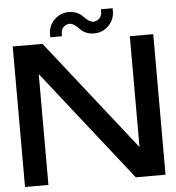

<svg xmlns="http://www.w3.org/2000/svg" viewBox="-57 -903 877 957"><g transform="rotate(-5 381.0 -425.0)"><path d="M146.5 -554.7V0H29.3V-703.1H178.2L615.2 -148.4V-703.1H732.4V0H583.5ZM278.3 -747.1V-732.4H219.7V-747.1Q219.7 -789.6 249.8 -819.6Q279.8 -849.6 322.3 -849.6Q364.7 -849.6 393.1 -820.3Q421.4 -791 439.5 -791Q458 -791 470.7 -804Q483.4 -816.9 483.4 -835V-849.6H542V-835Q542 -792.5 512 -762.5Q481.9 -732.4 439.5 -732.4Q397 -732.4 368.9 -761.7Q340.8 -791 322.3 -791Q304.2 -791 291.3 -778.3Q278.3 -765.6 278.3 -747.1Z"/></g></svg>

Font: Gerhaus
Style: Regular
Weight: 400
Designer: GGBotNet
Foundry: GGBotNet
Version: 1.01